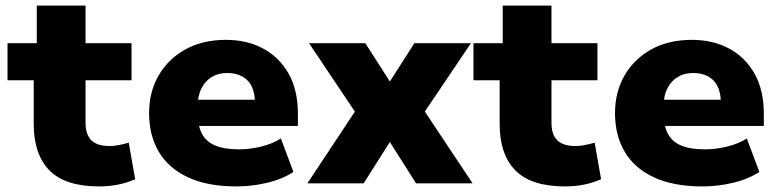

<svg xmlns="http://www.w3.org/2000/svg" viewBox="-20 -658 2799 689"><path d="M336 11Q214 11 157.5 -46.5Q101 -104 101 -213V-370H7V-503H112V-638H287V-503H452V-370H287V-217Q287 -175 308 -154.5Q329 -134 373 -134Q389 -134 407 -137.5Q425 -141 442 -146L465 -15Q436 -2 403.5 4.5Q371 11 336 11Z M829 11Q725 11 655 -21.5Q585 -54 550 -113Q515 -172 515 -252Q515 -327 548.5 -386Q582 -445 644 -480Q706 -515 791 -515Q866 -515 924 -484Q982 -453 1015.5 -394Q1049 -335 1049 -250V-206H667V-300H905L895 -286Q895 -342 868.5 -369Q842 -396 795 -396Q763 -396 739.5 -381.5Q716 -367 702.5 -340Q689 -313 689 -273V-256Q689 -208 704.5 -178.5Q720 -149 753 -135.5Q786 -122 838 -122Q876 -122 917 -132Q958 -142 988 -161L1033 -41Q991 -14 936.5 -1.5Q882 11 829 11Z M1083 0 1285 -305 1290 -203 1089 -503H1291L1387 -353H1371L1467 -503H1670L1467 -202L1473 -305L1676 0H1473L1371 -161H1387L1285 0Z M2008 11Q1886 11 1829.5 -46.5Q1773 -104 1773 -213V-370H1679V-503H1784V-638H1959V-503H2124V-370H1959V-217Q1959 -175 1980 -154.5Q2001 -134 2045 -134Q2061 -134 2079 -137.5Q2097 -141 2114 -146L2137 -15Q2108 -2 2075.5 4.5Q2043 11 2008 11Z M2501 11Q2397 11 2327 -21.5Q2257 -54 2222 -113Q2187 -172 2187 -252Q2187 -327 2220.5 -386Q2254 -445 2316 -480Q2378 -515 2463 -515Q2538 -515 2596 -484Q2654 -453 2687.5 -394Q2721 -335 2721 -250V-206H2339V-300H2577L2567 -286Q2567 -342 2540.5 -369Q2514 -396 2467 -396Q2435 -396 2411.5 -381.5Q2388 -367 2374.5 -340Q2361 -313 2361 -273V-256Q2361 -208 2376.5 -178.5Q2392 -149 2425 -135.5Q2458 -122 2510 -122Q2548 -122 2589 -132Q2630 -142 2660 -161L2705 -41Q2663 -14 2608.5 -1.5Q2554 11 2501 11Z"/></svg>

Font: Nunito Sans 8pt Black
Style: Regular
Weight: 900
Version: Version 3.101;gftools[0.9.27]